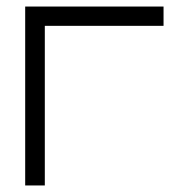

<svg xmlns="http://www.w3.org/2000/svg" viewBox="-20 -617 580 587"><path d="M117 -50H57V-597H480V-538H117Z"/></svg>

Font: 3270 Nerd Font
Style: Regular
Weight: 400
Monospace: yes
Version: Version 3.0.1;Nerd Fonts 3.3.0